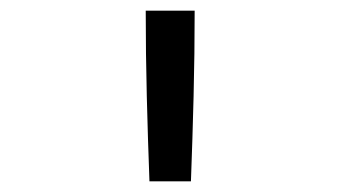

<svg xmlns="http://www.w3.org/2000/svg" viewBox="-20 -792 640 361"><path d="M261 -451Q258 -531 256 -611Q254 -691 254 -772H346Q346 -691 344 -611Q342 -531 339 -451Z"/></svg>

Font: Iosevka Curly Slab Extended
Style: Regular
Weight: 400
Width: 7
Monospace: yes
Designer: Belleve Invis
Foundry: Belleve Invis
Version: Version 11.1.0; ttfautohint (v1.8.3)